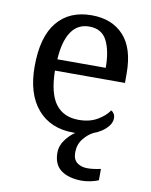

<svg xmlns="http://www.w3.org/2000/svg" viewBox="-86 -610 707 899"><g transform="rotate(10 267.5 -160.5)"><path d="M367 225Q303 225 266.5 198.5Q230 172 230 115Q230 83 250 55.5Q270 28 296 10H287Q178 10 116.5 -62Q55 -134 55 -264Q55 -404 113 -475Q171 -546 277 -546Q374 -546 429.5 -486Q485 -426 485 -307V-261H152Q154 -152 191.5 -102.5Q229 -53 301 -53Q353 -53 389.5 -74.5Q426 -96 444 -123Q451 -120 457 -111Q463 -102 463 -89Q463 -69 449 -51.5Q435 -34 416 -22Q397 -10 381 -5Q355 8 333.5 35Q312 62 312 100Q312 133 331.5 148Q351 163 381 163Q395 163 410.5 161Q426 159 444 155V209Q428 216 405.5 220.5Q383 225 367 225ZM384 -315Q384 -395 359.5 -443.5Q335 -492 275 -492Q220 -492 189.5 -446.5Q159 -401 154 -315Z"/></g></svg>

Font: Noto Serif Ahom
Style: Regular
Weight: 400
Designer: Monotype Design Team
Foundry: Monotype Imaging Inc.
Version: Version 2.007; ttfautohint (v1.8.4.7-5d5b)